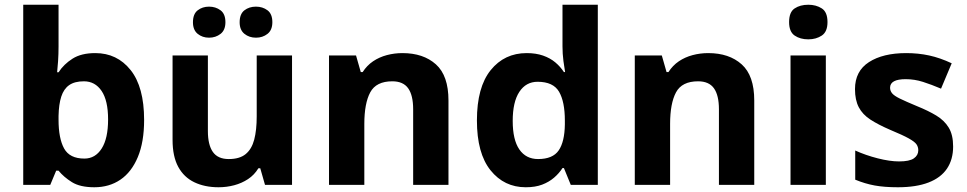

<svg xmlns="http://www.w3.org/2000/svg" viewBox="-20 -780 4079 810"><path d="M227 -583Q227 -552 225 -522Q223 -492 221 -475H227Q249 -509 286 -532.5Q323 -556 382 -556Q474 -556 531 -484.5Q588 -413 588 -274Q588 -181 561.5 -117.5Q535 -54 488 -22Q441 10 378 10Q318 10 283.5 -11.5Q249 -33 227 -60H217L192 0H78V-760H227ZM334 -437Q295 -437 272 -421Q249 -405 238.5 -372.5Q228 -340 227 -291V-275Q227 -196 250.5 -153.5Q274 -111 336 -111Q382 -111 409 -153.5Q436 -196 436 -276Q436 -356 408.5 -396.5Q381 -437 334 -437Z M1212 -546V0H1098L1078 -70H1070Q1053 -42 1026.5 -24.5Q1000 -7 968 1.5Q936 10 902 10Q844 10 800 -11Q756 -32 732 -76Q708 -120 708 -190V-546H857V-227Q857 -169 878 -139Q899 -109 945 -109Q991 -109 1016.5 -130Q1042 -151 1052.5 -191Q1063 -231 1063 -289V-546ZM794 -686Q794 -721 814 -736.5Q834 -752 861.9 -752Q889.8 -752 910.4 -736.6Q931 -721.2 931 -686.4Q931 -653 910.4 -637Q889.8 -621 861.9 -621Q834 -621 814 -637.2Q794 -653.5 794 -686ZM991 -686Q991 -721 1011.1 -736.5Q1031.3 -752 1059.6 -752Q1088 -752 1108.5 -736.6Q1129 -721.2 1129 -686.4Q1129 -653 1108.4 -637Q1087.9 -621 1060 -621Q1031.5 -621 1011.3 -637.2Q991 -653.5 991 -686Z M1678 -556Q1766 -556 1819 -508.5Q1872 -461 1872 -356V0H1723V-319Q1723 -378 1702 -407.5Q1681 -437 1635 -437Q1567 -437 1542 -390.5Q1517 -344 1517 -257V0H1368V-546H1482L1502 -476H1510Q1528 -504 1554 -521.5Q1580 -539 1612 -547.5Q1644 -556 1678 -556Z M2198 10Q2107 10 2049.5 -61.5Q1992 -133 1992 -272Q1992 -412 2050 -484Q2108 -556 2202 -556Q2241 -556 2271 -545.5Q2301 -535 2322.5 -517Q2344 -499 2359 -476H2364Q2361 -492 2357 -522.5Q2353 -553 2353 -585V-760H2502V0H2388L2359 -71H2353Q2339 -49 2317.5 -30.5Q2296 -12 2267 -1Q2238 10 2198 10ZM2250 -109Q2312 -109 2337 -145.5Q2362 -182 2363 -255V-271Q2363 -351 2338.5 -393Q2314 -435 2248 -435Q2199 -435 2171 -392.5Q2143 -350 2143 -270Q2143 -190 2171 -149.5Q2199 -109 2250 -109Z M2968 -556Q3056 -556 3109 -508.5Q3162 -461 3162 -356V0H3013V-319Q3013 -378 2992 -407.5Q2971 -437 2925 -437Q2857 -437 2832 -390.5Q2807 -344 2807 -257V0H2658V-546H2772L2792 -476H2800Q2818 -504 2844 -521.5Q2870 -539 2902 -547.5Q2934 -556 2968 -556Z M3464 -546V0H3315V-546ZM3390 -760Q3423 -760 3447 -744.5Q3471 -729 3471 -686.8Q3471 -646 3447 -630Q3423 -614 3390 -614Q3355.7 -614 3332.4 -630Q3309 -646 3309 -686.8Q3309 -729 3332.4 -744.5Q3355.7 -760 3390 -760Z M4001 -162Q4001 -107 3975 -68.5Q3949 -30 3897 -10Q3845 10 3768 10Q3711 10 3670 2.5Q3629 -5 3588 -22V-145Q3632 -125 3683 -112Q3734 -99 3773 -99Q3817 -99 3835.5 -112Q3854 -125 3854 -146Q3854 -160 3846.5 -171Q3839 -182 3814 -196Q3789 -210 3736 -232Q3685 -254 3652 -275.5Q3619 -297 3603 -327.5Q3587 -358 3587 -404Q3587 -480 3646 -518Q3705 -556 3803 -556Q3854 -556 3900 -546Q3946 -536 3995 -513L3950 -406Q3910 -423 3874 -434.5Q3838 -446 3801 -446Q3768 -446 3751.5 -437Q3735 -428 3735 -410Q3735 -397 3743.5 -386.5Q3752 -376 3776.5 -364Q3801 -352 3849 -332Q3896 -313 3930 -292.5Q3964 -272 3982.5 -241.5Q4001 -211 4001 -162Z"/></svg>

Font: Noto Sans Devanagari
Style: Regular
Weight: 400
Designer: Jelle Bosma - Monotype Design Team
Foundry: Monotype Imaging Inc.
Version: Version 2.003